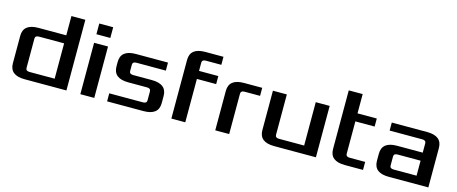

<svg xmlns="http://www.w3.org/2000/svg" viewBox="-41 -1196 4122 1732"><g transform="rotate(15 2020.0 -330.0)"><path d="M65 -112V-368Q65 -480 205 -480H465V-660H595V0H205Q65 0 65 -112ZM195 -103Q195 -75 230 -75H465V-405H230Q195 -405 195 -377Z M725 0V-480H855V0ZM725 -560V-660H855V-560Z M975 0V-75H1290Q1325 -75 1325 -103V-187Q1325 -215 1290 -215H1115Q975 -215 975 -327V-368Q975 -480 1115 -480H1415V-405H1140Q1105 -405 1105 -377V-318Q1105 -290 1140 -290H1315Q1455 -290 1455 -178V-112Q1455 0 1315 0Z M1575 0V-548Q1575 -660 1715 -660H1885V-585H1740Q1705 -585 1705 -557V-480H1885V-405H1705V0Z M1985 0V-368Q1985 -480 2125 -480H2295V-405H2150Q2115 -405 2115 -377V0Z M2395 -112V-480H2525V-103Q2525 -75 2560 -75H2795V-480H2925V0H2535Q2395 0 2395 -112Z M3055 -112V-660H3185V-480H3365V-405H3185V-103Q3185 -75 3220 -75H3365V0H3195Q3055 0 3055 -112Z M3465 -112V-178Q3465 -290 3605 -290H3845V-377Q3845 -405 3810 -405H3505V-480H3835Q3975 -480 3975 -368V0H3605Q3465 0 3465 -112ZM3595 -103Q3595 -75 3630 -75H3845V-215H3630Q3595 -215 3595 -187Z"/></g></svg>

Font: Xolonium
Style: Regular
Weight: 400
Designer: Severin Meyer
Version: Version 4.2